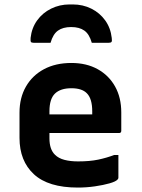

<svg xmlns="http://www.w3.org/2000/svg" viewBox="-20 -834 640 866"><path d="M301 -712Q264 -712 241.5 -696Q219 -680 208 -641H132Q122 -641 119.5 -645Q117 -649 118 -663Q123 -708 147.5 -742Q172 -776 210.5 -795Q249 -814 294 -814H308Q354 -814 392 -795Q430 -776 454.5 -742Q479 -708 484 -663Q486 -649 483 -645Q480 -641 470 -641H394Q383 -680 360.5 -696Q338 -712 301 -712ZM302 -550Q370 -550 420.5 -522Q471 -494 499 -444Q527 -394 527 -327V-244Q527 -234 517 -234H203V-210Q203 -160 228 -136Q244 -120 270.5 -113Q297 -106 332 -106Q385 -106 423 -114Q461 -122 495 -135H514V-32Q514 -28 510 -24Q502 -15 474 -7Q446 1 408 6.5Q370 12 331 12Q198 12 133 -48Q68 -108 68 -212V-326Q68 -393 97 -443.5Q126 -494 178.5 -522Q231 -550 302 -550ZM302 -436Q253 -436 228 -412Q203 -388 203 -332V-318H396V-332Q396 -390 371 -414Q349 -436 302 -436Z"/></svg>

Font: Recursive Sn Lnr St
Style: Bold
Weight: 700
Version: Version 1.079;hotconv 1.0.112;makeotfexe 2.5.65598; ttfautoh